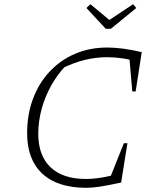

<svg xmlns="http://www.w3.org/2000/svg" viewBox="-20 -885 730 913"><path d="M389 8Q254 8 181.5 -59Q109 -126 109 -251Q109 -341 137 -415.5Q165 -490 216 -544.5Q267 -599 336.5 -629Q406 -659 491 -659Q524 -659 566.5 -653.5Q609 -648 654 -637L639 -590Q600 -602 563 -607.5Q526 -613 489 -613Q436 -613 383 -600Q330 -587 271 -558L294 -574Q252 -530 222.5 -476.5Q193 -423 177.5 -365Q162 -307 162 -249Q162 -145 220.5 -89.5Q279 -34 388 -34Q422 -34 462.5 -40.5Q503 -47 550 -61L556 -17Q491 -3 455 2.5Q419 8 389 8ZM494 -16 569 -204H586L556 -17ZM609 -450 593 -637H654L625 -450ZM483 -748 391 -847 410 -865 500 -790 613 -865 628 -847 507 -748Z"/></svg>

Font: Piazzolla Thin Thin
Style: Italic
Weight: 250
Italic angle: -11.3°
Version: Version 2.005